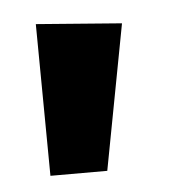

<svg xmlns="http://www.w3.org/2000/svg" viewBox="-31 -853 252 286"><g transform="rotate(-5 95.0 -709.5)"><path d="M119 -596H34L32 -823L160 -813Z"/></g></svg>

Font: Trujillo Medium
Style: Regular
Weight: 500
Designer: Fira Sans original fonts by bBox Type GmbH, Carrois Corporate GbR, & Edenspiekermann AG / Changes by Cristiano Sobral
Foundry: Fira Sans original fonts by bBox Type GmbH, Carrois Corporate GbR, & Edenspiekermann AG / Changes by Cristiano Sobral
Version: Version 4.301;October 17, 2021;FontCreator 14.0.0.2814 64-bi